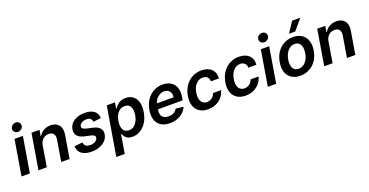

<svg xmlns="http://www.w3.org/2000/svg" viewBox="-35 -1677 5342 2779"><g transform="rotate(-20 2636.0 -287.0)"><path d="M111.5 -545.5H240.1L149.1 0H20.6ZM125.7 -693.2Q127.1 -708.5 134.4 -721.2Q141.7 -734 152.7 -743.4Q163.7 -752.8 177.6 -758Q191.4 -763.1 206.3 -763.1Q221.6 -763.1 234.4 -758.2Q247.2 -753.2 257.1 -742.9Q276.6 -722.3 274.5 -693.2Q273.4 -678.3 266.3 -665.5Q259.2 -652.7 248.2 -643.3Q237.2 -633.9 223.2 -628.7Q209.2 -623.6 194.6 -623.6Q165.5 -623.6 143.8 -644.2Q123.2 -664.4 125.7 -693.2Z M372.5 -545.5H495.7L480.1 -452.8H486.9Q499.6 -475.9 517.8 -494.1Q535.9 -512.4 558.8 -525.6Q581.7 -538.7 608.7 -545.6Q635.7 -552.6 666.2 -552.6Q750 -552.6 792.6 -499.3Q835.2 -445.3 818.9 -347.3L760.7 0H632.1L686.4 -327.4Q691.1 -354.8 687.5 -376.2Q683.9 -397.7 672.8 -412.8Q661.6 -427.9 643.1 -435.9Q624.6 -443.9 599.4 -443.9Q571.4 -443.9 548.3 -434.5Q525.2 -425.1 507.8 -408.4Q490.4 -391.7 479 -369Q467.7 -346.2 463.1 -319.6L410.5 0H281.6Z M892 -148.8 1018.5 -160.9Q1019.5 -140.3 1027.3 -125.9Q1035.2 -111.5 1047.9 -102.8Q1060.7 -94.1 1077.4 -90.2Q1094.1 -86.3 1112.9 -86.3Q1159.1 -86.3 1191.1 -106.5Q1223.7 -127.5 1228 -156.2Q1231.9 -178.6 1217.7 -192.3Q1203.5 -206 1166.2 -214.1L1076.7 -233.7Q925.4 -266.7 946.7 -391.3Q953.1 -428.6 973.9 -458.5Q994.7 -488.3 1026.6 -509.2Q1058.6 -530.2 1100.5 -541.4Q1142.4 -552.6 1190.7 -552.6Q1239.7 -552.6 1276.3 -541.9Q1312.9 -531.2 1337.5 -511.5Q1362.2 -491.8 1374.8 -464Q1387.4 -436.1 1388.5 -401.3L1270.2 -388.5Q1267.8 -416.2 1247.9 -436.4Q1228.3 -456.7 1184.7 -456.7Q1169 -456.7 1151.1 -452.9Q1133.2 -449.2 1117.2 -441.2Q1101.2 -433.2 1089.7 -420.5Q1078.1 -407.7 1075.3 -389.6Q1071 -367.9 1086.1 -354Q1101.2 -340.2 1139.9 -330.3L1230.1 -310.4Q1379.6 -277.3 1360.4 -158.7Q1354 -121.1 1331.9 -89.8Q1309.7 -58.6 1275.6 -36.2Q1241.5 -13.8 1197.4 -1.6Q1153.4 10.7 1103.3 10.7Q1052.2 10.7 1012.8 -0.2Q973.4 -11 946.6 -31.6Q919.7 -52.2 905.9 -81.9Q892 -111.5 892 -148.8Z M1406.2 204.5 1532 -545.5H1658.4L1643.8 -455.3H1651.3Q1681.5 -502.1 1723.7 -527.3Q1766 -552.6 1823.5 -552.6Q1886.7 -552.6 1931.8 -520.2Q1954.5 -504.3 1971.2 -480.5Q1987.9 -456.7 1997.2 -425.4Q2006.4 -394.2 2007.8 -355.8Q2009.2 -317.5 2001.8 -272Q1986.9 -182.2 1946.7 -119.3Q1926.8 -88.1 1902.5 -63.9Q1878.2 -39.8 1850.5 -23.4Q1822.8 -7.1 1792.4 1.2Q1762.1 9.6 1730.1 9.6Q1683.2 9.6 1654.8 -6Q1640.6 -13.8 1630 -23.4Q1619.3 -33 1611.5 -43.7Q1603.7 -54.3 1598.4 -65.2Q1593 -76 1589.8 -85.9H1584.2L1535.9 204.5ZM1625 -144.9Q1650.6 -95.9 1712 -95.9Q1736.2 -95.9 1756.4 -103.2Q1776.6 -110.4 1793 -123Q1809.3 -135.7 1822.3 -152.9Q1835.2 -170.1 1844.8 -189.6Q1854.4 -209.2 1860.8 -230.5Q1867.2 -251.8 1870.7 -272.7Q1882.5 -349.4 1858.3 -398.1Q1833.8 -447.1 1770.2 -447.1Q1733.7 -447.1 1706.3 -431.8Q1679 -416.5 1659.8 -391.9Q1640.6 -367.2 1629.1 -335.9Q1617.5 -304.7 1612.6 -272.7Q1605.8 -233 1609.2 -201.2Q1612.6 -169.4 1625 -144.9Z M2088.1 -269.5Q2097.7 -328.1 2122.9 -379.6Q2148.1 -431.1 2187.3 -469.6Q2226.6 -508.2 2278.4 -530.4Q2330.3 -552.6 2393.1 -552.6Q2425.4 -552.6 2455.4 -545.6Q2485.4 -538.7 2510.8 -524.3Q2536.2 -509.9 2556.1 -487.4Q2576 -464.8 2588.1 -433.6Q2612.2 -372.2 2596.2 -277L2590.2 -237.6H2209.9L2209.5 -235.8Q2202.1 -197.8 2206.9 -170.1Q2211.6 -142.4 2226.9 -124.5Q2242.2 -106.5 2267 -98Q2291.9 -89.5 2324.6 -89.5Q2367.5 -89.5 2400.2 -106.9Q2432.9 -124.3 2452.1 -159.8L2569.6 -146.3Q2552.9 -105.8 2525.4 -76.3Q2497.9 -46.9 2463.1 -27.5Q2428.3 -8.2 2388.1 1.2Q2348 10.7 2306.1 10.7Q2244.7 10.7 2198.9 -9.2Q2153.1 -29.1 2124.8 -65.5Q2096.6 -101.9 2087 -153.8Q2077.4 -205.6 2088.1 -269.5ZM2225.1 -324.2H2480.5Q2489.7 -380.7 2462 -416.2Q2434.3 -452.4 2378.6 -452.4Q2351.9 -452.4 2326.7 -441.9Q2301.5 -431.5 2280.9 -413.9Q2260.3 -396.3 2245.6 -373Q2230.8 -349.8 2225.1 -324.2Z M2681.5 -270.6Q2691.1 -329.9 2716.6 -381.4Q2742.2 -432.9 2781.6 -470.9Q2821 -508.9 2873.4 -530.7Q2925.8 -552.6 2989 -552.6Q3089.1 -552.6 3143.8 -498.9Q3198.5 -445.3 3190.7 -356.5H3067.5Q3067.1 -378.2 3060.5 -395.2Q3054 -412.3 3041.7 -424.2Q3029.5 -436.1 3012.3 -442.5Q2995 -448.9 2973.4 -448.9Q2913.7 -448.9 2869.3 -402.3Q2846.9 -378.9 2832.9 -346.8Q2818.9 -314.6 2811.8 -272.7Q2797.9 -189.3 2826.3 -141.7Q2854.8 -94.1 2914.4 -94.1Q2935.4 -94.1 2954.7 -100.3Q2974.1 -106.5 2990.2 -118.3Q3006.4 -130 3019.2 -147.2Q3032 -164.4 3039.8 -186.4H3162.6Q3151.6 -143.1 3127.7 -106.9Q3103.7 -70.7 3069.2 -44.6Q3034.8 -18.5 2990.9 -3.9Q2947.1 10.7 2896 10.7Q2814.3 10.7 2761.7 -25.2Q2707.7 -61.8 2687.7 -123.9Q2667.6 -186.1 2681.5 -270.6Z M3258.9 -270.6Q3268.5 -329.9 3294 -381.4Q3319.6 -432.9 3359 -470.9Q3398.4 -508.9 3450.8 -530.7Q3503.2 -552.6 3566.4 -552.6Q3666.5 -552.6 3721.2 -498.9Q3775.9 -445.3 3768.1 -356.5H3644.9Q3644.5 -378.2 3638 -395.2Q3631.4 -412.3 3619.1 -424.2Q3606.9 -436.1 3589.7 -442.5Q3572.4 -448.9 3550.8 -448.9Q3491.1 -448.9 3446.7 -402.3Q3424.4 -378.9 3410.3 -346.8Q3396.3 -314.6 3389.2 -272.7Q3375.4 -189.3 3403.8 -141.7Q3432.2 -94.1 3491.8 -94.1Q3512.8 -94.1 3532.1 -100.3Q3551.5 -106.5 3567.6 -118.3Q3583.8 -130 3596.6 -147.2Q3609.4 -164.4 3617.2 -186.4H3740.1Q3729 -143.1 3705.1 -106.9Q3681.1 -70.7 3646.7 -44.6Q3612.2 -18.5 3568.4 -3.9Q3524.5 10.7 3473.4 10.7Q3391.7 10.7 3339.1 -25.2Q3285.2 -61.8 3265.1 -123.9Q3245 -186.1 3258.9 -270.6Z M3905.2 -545.5H4033.7L3942.8 0H3814.3ZM3919.4 -693.2Q3920.8 -708.5 3928.1 -721.2Q3935.4 -734 3946.4 -743.4Q3957.4 -752.8 3971.2 -758Q3985.1 -763.1 4000 -763.1Q4015.3 -763.1 4028.1 -758.2Q4040.8 -753.2 4050.8 -742.9Q4070.3 -722.3 4068.2 -693.2Q4067.1 -678.3 4060 -665.5Q4052.9 -652.7 4041.9 -643.3Q4030.9 -633.9 4016.9 -628.7Q4002.8 -623.6 3988.3 -623.6Q3959.2 -623.6 3937.5 -644.2Q3916.9 -664.4 3919.4 -693.2Z M4097.3 -273.8Q4106.9 -332.7 4131.9 -383.7Q4157 -434.7 4195.8 -472.1Q4234.7 -509.6 4286.4 -531.1Q4338.1 -552.6 4401.3 -552.6Q4461.6 -552.6 4506.9 -532Q4552.2 -511.4 4580.4 -473.9Q4608.7 -436.4 4618.6 -383.9Q4628.6 -331.3 4618.3 -267Q4608.7 -208.1 4583.6 -157.3Q4558.6 -106.5 4519.7 -69.2Q4480.8 -32 4429 -10.7Q4377.1 10.7 4314.3 10.7Q4234.4 10.7 4180.4 -25.2Q4125.4 -61.8 4104.4 -124.3Q4083.5 -186.8 4097.3 -273.8ZM4324.9 -92.3Q4358.7 -92.3 4386.2 -106.5Q4413.7 -120.7 4434.8 -145.4Q4456 -170.1 4469.8 -203.3Q4483.7 -236.5 4489.7 -274.5Q4495.7 -311.1 4493.1 -343.2Q4490.4 -375.4 4478.5 -399.1Q4466.6 -422.9 4445 -436.8Q4423.3 -450.6 4391 -450.6Q4353.7 -450.6 4325.3 -434.3Q4296.9 -418 4276.6 -391.9Q4256.4 -365.8 4244 -333.1Q4231.5 -300.4 4226.2 -267.8Q4220.2 -231.2 4222.7 -199.2Q4225.1 -167.3 4237.2 -143.5Q4249.3 -119.7 4271 -106Q4292.6 -92.3 4324.9 -92.3ZM4365.8 -617.2 4471.9 -779.5H4597.7L4461.6 -617.2Z M4774.1 -545.5H4897.4L4881.7 -452.8H4888.5Q4901.3 -475.9 4919.4 -494.1Q4937.5 -512.4 4960.4 -525.6Q4983.3 -538.7 5010.3 -545.6Q5037.3 -552.6 5067.8 -552.6Q5151.6 -552.6 5194.2 -499.3Q5236.9 -445.3 5220.5 -347.3L5162.3 0H5033.7L5088.1 -327.4Q5092.7 -354.8 5089.1 -376.2Q5085.6 -397.7 5074.4 -412.8Q5063.2 -427.9 5044.7 -435.9Q5026.3 -443.9 5001.1 -443.9Q4973 -443.9 4949.9 -434.5Q4926.8 -425.1 4909.4 -408.4Q4892 -391.7 4880.7 -369Q4869.3 -346.2 4864.7 -319.6L4812.1 0H4683.2Z"/></g></svg>

Font: Inter P Semi Bold
Style: Italic
Weight: 600
Italic angle: 9.39999°
Designer: Rasmus Andersson
Foundry: rsms
Version: Version 3.018;git-588b23468